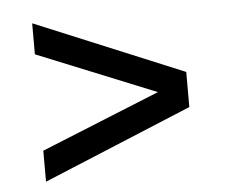

<svg xmlns="http://www.w3.org/2000/svg" viewBox="-39 -636 605 512"><g transform="rotate(-5 263.5 -380.0)"><path d="M64.5 -168V-251L382.5 -380L64.5 -509V-592L462.5 -427V-333Z"/></g></svg>

Font: Encode Sans SmCnd Md
Style: Regular
Weight: 500
Width: 4
Designer: Multiple Designers
Foundry: Impallari Type
Version: Version 3.002; ttfautohint (v1.8.3) -l 8 -r 50 -G 200 -x 14 